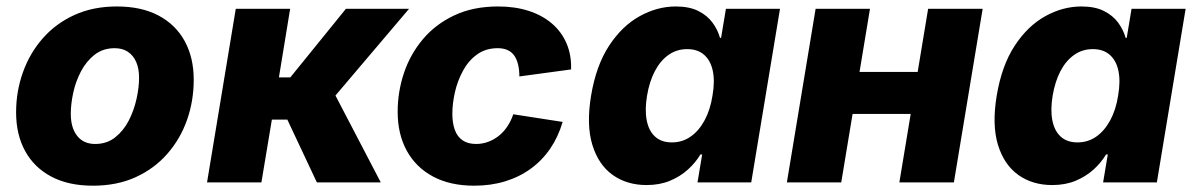

<svg xmlns="http://www.w3.org/2000/svg" viewBox="-20 -570 3736 600"><path d="M270.5 10.3Q193.8 10.3 140.4 -18.1Q86.9 -46.4 58.6 -97.9Q30.3 -149.4 30.3 -218.8Q30.3 -284.7 51.8 -344.5Q73.2 -404.3 113.8 -450.4Q154.3 -496.6 212.6 -523.2Q271 -549.8 345.2 -549.8Q421.9 -549.8 475.3 -521.5Q528.8 -493.2 557.1 -441.7Q585.4 -390.1 585.4 -320.8Q585.4 -254.9 564.5 -195.3Q543.5 -135.7 502.9 -89.4Q462.4 -43 404.1 -16.4Q345.7 10.3 270.5 10.3ZM277.3 -120.1Q314 -120.1 340.1 -140.9Q366.2 -161.6 382.6 -193.6Q398.9 -225.6 406.7 -261.2Q414.6 -296.9 414.6 -326.7Q414.6 -356 405.5 -376.5Q396.5 -397 379.6 -408.2Q362.8 -419.4 338.4 -419.4Q301.8 -419.4 275.6 -398.9Q249.5 -378.4 232.9 -346.7Q216.3 -314.9 208.7 -279.5Q201.2 -244.1 201.2 -214.4Q201.2 -170.4 221.2 -145.3Q241.2 -120.1 277.3 -120.1Z M627 0 716.8 -542.5H886.7L851.6 -328.1H887.2L1061 -542.5H1258.3L1028.3 -271.5L1169.9 0H970.2L877.9 -196.3H829.6L796.9 0Z M1461.9 10.3Q1386.7 10.3 1333.3 -18.3Q1279.8 -46.9 1251.2 -98.9Q1222.7 -150.9 1222.7 -220.7Q1222.7 -283.2 1242.4 -342Q1262.2 -400.9 1301.8 -447.8Q1341.3 -494.6 1400.1 -522.2Q1459 -549.8 1536.6 -549.8Q1589.4 -549.8 1631.8 -536.1Q1674.3 -522.5 1704.6 -496.6Q1734.9 -470.7 1750.5 -434.3Q1766.1 -397.9 1764.6 -353L1603 -331.1Q1603 -351.6 1599.1 -367.9Q1595.2 -384.3 1587.4 -395.8Q1579.6 -407.2 1566.7 -413.3Q1553.7 -419.4 1535.2 -419.4Q1498 -419.4 1470.9 -399.9Q1443.8 -380.4 1426.8 -348.9Q1409.7 -317.4 1401.6 -281.7Q1393.6 -246.1 1393.6 -214.4Q1393.6 -185.1 1401.4 -163.8Q1409.2 -142.6 1425.8 -131.3Q1442.4 -120.1 1467.8 -120.1Q1486.8 -120.1 1504.6 -126.5Q1522.5 -132.8 1537.8 -144.8Q1553.2 -156.7 1564.9 -174.1Q1576.7 -191.4 1584 -212.9L1738.3 -189Q1724.6 -142.6 1699.7 -106Q1674.8 -69.3 1639.2 -43.2Q1603.5 -17.1 1558.8 -3.4Q1514.2 10.3 1461.9 10.3Z M2000.5 8.3Q1939 8.3 1894.5 -23.4Q1850.1 -55.2 1831.1 -117.4Q1812 -179.7 1827.1 -271Q1842.8 -365.2 1883.3 -427Q1923.8 -488.8 1978.8 -519.3Q2033.7 -549.8 2091.8 -549.8Q2134.3 -549.8 2162.4 -535.6Q2190.4 -521.5 2206.8 -499Q2223.1 -476.6 2230 -451.7H2233.4L2248.5 -542.5H2417.5L2327.6 0H2159.7L2174.3 -87.4H2168.9Q2153.8 -62 2129.9 -40.3Q2106 -18.6 2073.7 -5.1Q2041.5 8.3 2000.5 8.3ZM2079.6 -125Q2112.3 -125 2138.2 -143.1Q2164.1 -161.1 2181.9 -194.1Q2199.7 -227.1 2206.5 -271Q2214.4 -315.9 2207.5 -348.4Q2200.7 -380.9 2180.4 -398.7Q2160.2 -416.5 2127.4 -416.5Q2094.7 -416.5 2069.1 -398.4Q2043.5 -380.4 2026.4 -347.7Q2009.3 -314.9 2002 -271Q1994.6 -227.1 2001 -194.1Q2007.3 -161.1 2027.1 -143.1Q2046.9 -125 2079.6 -125Z M2896.5 -345.2 2875 -213.9H2595.2L2616.7 -345.2ZM2698.7 -542.5 2608.9 0H2439L2528.8 -542.5ZM3050.8 -542.5 2960.9 0H2790.5L2880.4 -542.5Z M3268.1 8.3Q3206.5 8.3 3162.1 -23.4Q3117.7 -55.2 3098.6 -117.4Q3079.6 -179.7 3094.7 -271Q3110.4 -365.2 3150.9 -427Q3191.4 -488.8 3246.3 -519.3Q3301.3 -549.8 3359.4 -549.8Q3401.9 -549.8 3429.9 -535.6Q3458 -521.5 3474.4 -499Q3490.7 -476.6 3497.6 -451.7H3501L3516.1 -542.5H3685.1L3595.2 0H3427.2L3441.9 -87.4H3436.5Q3421.4 -62 3397.5 -40.3Q3373.5 -18.6 3341.3 -5.1Q3309.1 8.3 3268.1 8.3ZM3347.2 -125Q3379.9 -125 3405.8 -143.1Q3431.6 -161.1 3449.5 -194.1Q3467.3 -227.1 3474.1 -271Q3481.9 -315.9 3475.1 -348.4Q3468.3 -380.9 3448 -398.7Q3427.7 -416.5 3395 -416.5Q3362.3 -416.5 3336.7 -398.4Q3311 -380.4 3293.9 -347.7Q3276.9 -314.9 3269.5 -271Q3262.2 -227.1 3268.6 -194.1Q3274.9 -161.1 3294.7 -143.1Q3314.5 -125 3347.2 -125Z"/></svg>

Font: Inter 16pt ExtraBold
Style: Italic
Weight: 800
Italic angle: -9.3988°
Version: Version 4.001;git-66647c0bb